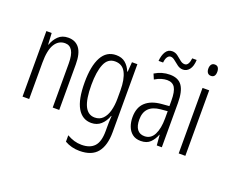

<svg xmlns="http://www.w3.org/2000/svg" viewBox="-148 -978 1755 1465"><g transform="rotate(20 729.5 -245.5)"><path d="M244 -542Q303 -542 334.5 -500Q366 -458 366 -370V0H313V-357Q313 -428 293 -461Q273 -494 235 -494Q182 -494 152 -445.5Q122 -397 122 -295V0H68V-532H111L116 -440H119Q133 -482 163.5 -512Q194 -542 244 -542Z M633 -542Q679 -542 708 -517.5Q737 -493 753 -453H757L763 -532H807V20Q807 128 761.5 184.5Q716 241 617 241Q551 241 497 210V158Q527 175 555.5 183.5Q584 192 616 192Q684 192 719 154.5Q754 117 754 30V-2Q754 -21 754.5 -43.5Q755 -66 757 -93H754Q737 -46 705.5 -18Q674 10 628 10Q555 10 515.5 -58Q476 -126 476 -264Q476 -398 515.5 -470Q555 -542 633 -542ZM641 -494Q582 -494 556.5 -432.5Q531 -371 531 -264Q531 -147 558 -92.5Q585 -38 639 -38Q679 -38 704.5 -64Q730 -90 742 -134.5Q754 -179 754 -233V-300Q754 -389 727.5 -441.5Q701 -494 641 -494Z M1069 -542Q1138 -542 1168.5 -497.5Q1199 -453 1199 -360V0H1158L1151 -84H1149Q1134 -44 1106.5 -17Q1079 10 1030 10Q988 10 961.5 -11Q935 -32 922.5 -66Q910 -100 910 -140Q910 -219 955.5 -261Q1001 -303 1085 -310L1146 -315V-358Q1146 -433 1126.5 -464.5Q1107 -496 1063 -496Q1042 -496 1017.5 -489Q993 -482 965 -465L947 -507Q1004 -542 1069 -542ZM1091 -269Q965 -257 965 -141Q965 -88 985.5 -61Q1006 -34 1044 -34Q1096 -34 1121.5 -83.5Q1147 -133 1147 -216V-274ZM1221 -717Q1219 -665 1198 -638.5Q1177 -612 1147 -612Q1122 -612 1101.5 -627Q1081 -642 1062.5 -657.5Q1044 -673 1027 -673Q1012 -673 1001 -657.5Q990 -642 987 -611H950Q954 -658 972.5 -687Q991 -716 1024 -716Q1049 -716 1069 -701Q1089 -686 1107 -670.5Q1125 -655 1145 -655Q1162 -655 1172 -671.5Q1182 -688 1185 -717Z M1364 -732Q1383 -732 1391.5 -719Q1400 -706 1400 -686Q1400 -640 1364 -640Q1346 -640 1336.5 -652.5Q1327 -665 1327 -686Q1327 -706 1336 -719Q1345 -732 1364 -732ZM1390 -532V0H1336V-532Z"/></g></svg>

Font: Noto Sans Thai ExtCond Light
Style: Regular
Weight: 300
Width: 2
Designer: Monotype Design Team
Foundry: Monotype Imaging Inc.
Version: Version 2.002; ttfautohint (v1.8.4.7-5d5b)